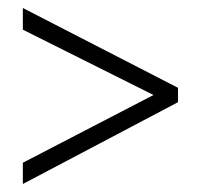

<svg xmlns="http://www.w3.org/2000/svg" viewBox="-20 -595 501 479"><path d="M37 -136V-189L363 -358L37 -521V-575L424 -376V-340Z"/></svg>

Font: Noto Sans Tamil Condensed Light
Style: Regular
Weight: 300
Width: 3
Designer: Jelle Bosma - Monotype Design Team
Foundry: Monotype Imaging Inc.
Version: Version 2.004; ttfautohint (v1.8.4.7-5d5b)